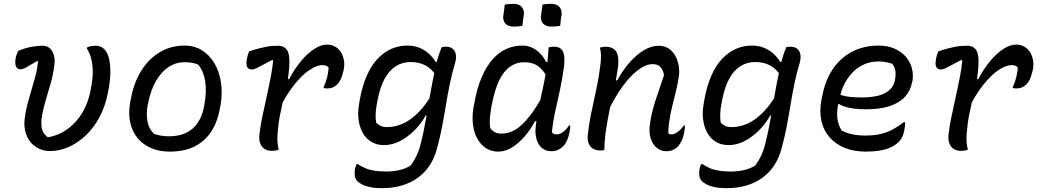

<svg xmlns="http://www.w3.org/2000/svg" viewBox="-20 -781 5440 1003"><path d="M75 -515Q107 -529 140 -535.5Q173 -542 202 -542Q227 -542 241.5 -527.5Q256 -513 262 -490.5Q268 -468 264 -442Q258 -391 244.5 -344.5Q231 -298 217.5 -252.5Q204 -207 197 -159Q195 -136 197 -119Q199 -102 207 -88.5Q215 -75 229 -64Q231 -64 232 -64Q233 -64 234 -64Q292 -76 336.5 -109.5Q381 -143 410.5 -193Q440 -243 452 -303L454 -315Q464 -362 464.5 -400.5Q465 -439 457.5 -470.5Q450 -502 434 -527V-533Q445 -538 456 -540Q467 -542 479 -542Q493 -542 504.5 -537.5Q516 -533 525 -524Q541 -508 549 -476.5Q557 -445 556.5 -403Q556 -361 547 -314L545 -302Q531 -228 500.5 -170.5Q470 -113 428 -73.5Q386 -34 338.5 -13Q291 8 243 8Q212 8 189 -2Q166 -12 148 -29Q126 -51 115.5 -83Q105 -115 108 -153Q112 -192 121.5 -229Q131 -266 142 -302.5Q153 -339 163.5 -377.5Q174 -416 179 -459L174 -462Q142 -444 121.5 -431.5Q101 -419 85 -419Q71 -419 64 -433Q57 -447 62 -479Q64 -487 67 -496Q70 -505 75 -515Z M944 -543Q995 -543 1034.5 -518.5Q1074 -494 1099.5 -451.5Q1125 -409 1134 -352.5Q1143 -296 1132 -231L1129 -217Q1116 -142 1082 -91.5Q1048 -41 994.5 -15Q941 11 867 11Q811 11 768 -8Q725 -27 697.5 -61Q670 -95 660 -142.5Q650 -190 660 -247L663 -261Q678 -348 718 -411.5Q758 -475 816 -509Q874 -543 944 -543ZM944 -456Q898 -456 860 -430.5Q822 -405 795 -358.5Q768 -312 755 -247L752 -235Q743 -189 750 -148.5Q757 -108 786 -81Q805 -75 823.5 -72Q842 -69 863 -69Q916 -69 953.5 -87.5Q991 -106 1014 -141Q1037 -176 1046 -225L1048 -236Q1060 -303 1052 -355.5Q1044 -408 1016 -443Q1001 -450 983.5 -453Q966 -456 944 -456Z M1282 -513Q1297 -518 1312 -522.5Q1327 -527 1342.5 -530.5Q1358 -534 1372.5 -537Q1387 -540 1402 -541Q1417 -542 1432 -542Q1449 -542 1461 -536Q1473 -530 1480.5 -517.5Q1488 -505 1490.5 -484Q1493 -463 1491 -432.5Q1489 -402 1483 -362Q1476 -327 1468.5 -295.5Q1461 -264 1454 -233.5Q1447 -203 1441 -171.5Q1435 -140 1432 -104Q1428 -69 1429 -45.5Q1430 -22 1436 1Q1428 4 1419 5.5Q1410 7 1400 7Q1377 7 1361 -3.5Q1345 -14 1338 -36Q1331 -58 1337 -92Q1341 -127 1348.5 -162.5Q1356 -198 1364 -234.5Q1372 -271 1380 -308.5Q1388 -346 1395.5 -385Q1403 -424 1407 -464L1402 -468Q1372 -453 1352.5 -442Q1333 -431 1319.5 -424.5Q1306 -418 1294 -418Q1284 -418 1277 -424Q1270 -430 1268 -442.5Q1266 -455 1270 -475Q1272 -484 1274.5 -493Q1277 -502 1282 -513ZM1688 -548Q1708 -548 1722.5 -541.5Q1737 -535 1748 -525Q1760 -513 1766.5 -498.5Q1773 -484 1776 -469.5Q1779 -455 1778.5 -443.5Q1778 -432 1777 -425L1774 -410Q1771 -397 1766 -381.5Q1761 -366 1751.5 -352Q1742 -338 1726.5 -328.5Q1711 -319 1688 -319Q1684 -319 1679.5 -319.5Q1675 -320 1671 -321V-327Q1683 -353 1689 -377.5Q1695 -402 1697 -428Q1691 -435 1683 -438Q1675 -441 1665 -441Q1636 -441 1597 -415.5Q1558 -390 1515.5 -336.5Q1473 -283 1433 -200L1465 -374L1490 -367Q1519 -422 1553 -462.5Q1587 -503 1622 -525.5Q1657 -548 1688 -548Z M2108 -543Q2143 -543 2171 -531.5Q2199 -520 2220.5 -500.5Q2242 -481 2256 -457H2281L2262 -380Q2238 -420 2204 -438.5Q2170 -457 2126 -457Q2082 -457 2047.5 -435Q2013 -413 1989.5 -370Q1966 -327 1953 -261L1950 -246Q1944 -215 1942.5 -190Q1941 -165 1945 -140Q1956 -129 1969.5 -123Q1983 -117 2002 -117Q2043 -117 2084.5 -135Q2126 -153 2169 -197Q2212 -241 2255 -320L2231 -175L2204 -178Q2178 -132 2142 -97Q2106 -62 2066.5 -42.5Q2027 -23 1987 -23Q1947 -23 1919 -40.5Q1891 -58 1874.5 -88Q1858 -118 1853 -156.5Q1848 -195 1856 -238L1859 -258Q1873 -335 1897.5 -389Q1922 -443 1955.5 -477Q1989 -511 2027.5 -527Q2066 -543 2108 -543ZM2287 -534Q2293 -536 2299 -536.5Q2305 -537 2312 -537Q2330 -537 2343 -527.5Q2356 -518 2360.5 -499.5Q2365 -481 2358 -454Q2341 -398 2329.5 -341.5Q2318 -285 2309 -229.5Q2300 -174 2289.5 -119Q2279 -64 2264 -10Q2246 61 2205.5 108Q2165 155 2106.5 178.5Q2048 202 1975 202Q1939 202 1913 196.5Q1887 191 1870.5 182Q1854 173 1844 163Q1836 152 1833.5 137.5Q1831 123 1834 105Q1835 97 1837.5 90Q1840 83 1843 76H1849Q1868 89 1889.5 98Q1911 107 1937.5 111Q1964 115 1998 115Q2033 115 2065 108Q2097 101 2125 84Q2138 66 2148 48Q2158 30 2166 9Q2174 -12 2180 -39Q2195 -99 2205.5 -161.5Q2216 -224 2227.5 -289.5Q2239 -355 2254 -425Q2258 -445 2263 -463.5Q2268 -482 2274 -499.5Q2280 -517 2287 -534Z M2708 -543Q2738 -543 2762 -531Q2786 -519 2803.5 -500Q2821 -481 2833 -457H2855L2839 -377Q2817 -417 2789.5 -436.5Q2762 -456 2718 -456Q2677 -456 2644 -432.5Q2611 -409 2588 -361.5Q2565 -314 2551 -242L2548 -228Q2542 -196 2539.5 -167.5Q2537 -139 2541 -112Q2551 -98 2565.5 -90.5Q2580 -83 2599 -83Q2637 -83 2672 -103.5Q2707 -124 2744.5 -171.5Q2782 -219 2825 -298L2796 -148H2775Q2751 -103 2719.5 -67Q2688 -31 2653.5 -10Q2619 11 2583 11Q2545 11 2517 -8Q2489 -27 2472 -59.5Q2455 -92 2450.5 -132.5Q2446 -173 2453 -217L2457 -237Q2471 -319 2496 -377Q2521 -435 2554 -472Q2587 -509 2626.5 -526Q2666 -543 2708 -543ZM2846 -533Q2853 -536 2860 -536.5Q2867 -537 2876 -537Q2896 -537 2909.5 -526.5Q2923 -516 2927 -491Q2931 -466 2925 -424Q2917 -366 2905 -310.5Q2893 -255 2881 -201.5Q2869 -148 2863 -90Q2868 -84 2874.5 -81.5Q2881 -79 2889 -79Q2905 -79 2922.5 -92.5Q2940 -106 2953 -126H2959Q2959 -117 2958 -107.5Q2957 -98 2954 -86Q2950 -65 2942 -47Q2934 -29 2923 -18Q2910 -5 2895 2Q2880 9 2859 9Q2832 9 2812 -7Q2792 -23 2783 -53Q2774 -83 2779 -124Q2785 -177 2795.5 -226.5Q2806 -276 2817.5 -327.5Q2829 -379 2837 -437Q2840 -458 2841.5 -475Q2843 -492 2844 -506.5Q2845 -521 2846 -533ZM2617 -757Q2627 -759 2638 -760Q2649 -761 2662 -761Q2683 -761 2696 -753Q2709 -745 2714.5 -728.5Q2720 -712 2714 -689L2709 -646Q2699 -644 2687.5 -643Q2676 -642 2664 -642Q2645 -642 2631 -649.5Q2617 -657 2611.5 -672.5Q2606 -688 2611 -711ZM2814 -757Q2824 -759 2835 -760Q2846 -761 2859 -761Q2879 -761 2892.5 -753Q2906 -745 2911.5 -728.5Q2917 -712 2911 -689L2906 -646Q2896 -644 2884 -643Q2872 -642 2860 -642Q2842 -642 2828 -649.5Q2814 -657 2808.5 -672.5Q2803 -688 2808 -711Z M3114 -532Q3118 -534 3122.5 -534.5Q3127 -535 3132.5 -536Q3138 -537 3143 -537Q3170 -537 3186.5 -525Q3203 -513 3208 -487.5Q3213 -462 3207 -421Q3199 -365 3187 -310.5Q3175 -256 3164 -204Q3153 -152 3145.5 -100Q3138 -48 3137 3Q3134 3 3131 3.5Q3128 4 3125 4.5Q3122 5 3118 5Q3097 5 3083.5 -1.5Q3070 -8 3062 -19Q3054 -30 3051.5 -43Q3049 -56 3050 -70Q3056 -130 3069 -192.5Q3082 -255 3095.5 -317Q3109 -379 3116 -439Q3120 -470 3119.5 -491.5Q3119 -513 3114 -532ZM3420 -542Q3450 -542 3472 -528Q3494 -514 3507 -491Q3520 -468 3525 -440.5Q3530 -413 3527 -387Q3521 -345 3511 -304.5Q3501 -264 3491 -223.5Q3481 -183 3475 -138Q3473 -123 3472 -109Q3471 -95 3472 -83Q3476 -81 3480 -80Q3484 -79 3488 -79Q3499 -79 3510.5 -85.5Q3522 -92 3533.5 -103Q3545 -114 3552 -126H3558Q3558 -117 3557 -107Q3556 -97 3553 -83Q3549 -63 3542 -48Q3535 -33 3526 -21Q3515 -8 3499 0.5Q3483 9 3459 9Q3434 9 3412.5 -7.5Q3391 -24 3380.5 -54Q3370 -84 3374 -123Q3379 -166 3389.5 -206Q3400 -246 3415.5 -290Q3431 -334 3449 -389Q3443 -418 3429 -432Q3415 -446 3389 -446Q3361 -446 3331 -427.5Q3301 -409 3270.5 -376Q3240 -343 3211.5 -299Q3183 -255 3158 -203L3181 -361H3204Q3232 -412 3267.5 -453Q3303 -494 3342.5 -518Q3382 -542 3420 -542Z M3908 -543Q3943 -543 3971 -531.5Q3999 -520 4020.5 -500.5Q4042 -481 4056 -457H4081L4062 -380Q4038 -420 4004 -438.5Q3970 -457 3926 -457Q3882 -457 3847.5 -435Q3813 -413 3789.5 -370Q3766 -327 3753 -261L3750 -246Q3744 -215 3742.5 -190Q3741 -165 3745 -140Q3756 -129 3769.5 -123Q3783 -117 3802 -117Q3843 -117 3884.5 -135Q3926 -153 3969 -197Q4012 -241 4055 -320L4031 -175L4004 -178Q3978 -132 3942 -97Q3906 -62 3866.5 -42.5Q3827 -23 3787 -23Q3747 -23 3719 -40.5Q3691 -58 3674.5 -88Q3658 -118 3653 -156.5Q3648 -195 3656 -238L3659 -258Q3673 -335 3697.5 -389Q3722 -443 3755.5 -477Q3789 -511 3827.5 -527Q3866 -543 3908 -543ZM4087 -534Q4093 -536 4099 -536.5Q4105 -537 4112 -537Q4130 -537 4143 -527.5Q4156 -518 4160.5 -499.5Q4165 -481 4158 -454Q4141 -398 4129.5 -341.5Q4118 -285 4109 -229.5Q4100 -174 4089.5 -119Q4079 -64 4064 -10Q4046 61 4005.5 108Q3965 155 3906.5 178.5Q3848 202 3775 202Q3739 202 3713 196.5Q3687 191 3670.5 182Q3654 173 3644 163Q3636 152 3633.5 137.5Q3631 123 3634 105Q3635 97 3637.5 90Q3640 83 3643 76H3649Q3668 89 3689.5 98Q3711 107 3737.5 111Q3764 115 3798 115Q3833 115 3865 108Q3897 101 3925 84Q3938 66 3948 48Q3958 30 3966 9Q3974 -12 3980 -39Q3995 -99 4005.5 -161.5Q4016 -224 4027.5 -289.5Q4039 -355 4054 -425Q4058 -445 4063 -463.5Q4068 -482 4074 -499.5Q4080 -517 4087 -534Z M4568 -543Q4617 -543 4653 -527Q4689 -511 4712 -484.5Q4735 -458 4743.5 -425Q4752 -392 4747 -359L4745 -353Q4737 -308 4708 -276Q4679 -244 4628.5 -227Q4578 -210 4503 -210Q4470 -210 4442.5 -213.5Q4415 -217 4394.5 -223.5Q4374 -230 4362 -238L4333 -234L4347 -296Q4363 -288 4381 -282.5Q4399 -277 4423 -274.5Q4447 -272 4479 -272Q4565 -272 4606.5 -296.5Q4648 -321 4655 -362Q4661 -393 4657 -413Q4653 -433 4641 -448Q4625 -453 4608 -456.5Q4591 -460 4569 -460Q4519 -460 4476.5 -436Q4434 -412 4403.5 -364Q4373 -316 4360 -244L4358 -232Q4350 -194 4355 -159.5Q4360 -125 4377 -99Q4405 -85 4434 -79Q4463 -73 4502 -73Q4546 -73 4580 -81Q4614 -89 4643 -104.5Q4672 -120 4702 -143H4708Q4708 -133 4707.5 -124Q4707 -115 4705 -106Q4701 -81 4693 -65Q4685 -49 4671 -36Q4655 -21 4631.5 -10.5Q4608 0 4576.5 5.5Q4545 11 4503 11Q4441 11 4393 -8.5Q4345 -28 4313.5 -64Q4282 -100 4271 -149.5Q4260 -199 4271 -259L4274 -272Q4286 -342 4314 -393Q4342 -444 4381.5 -477.5Q4421 -511 4468.5 -527Q4516 -543 4568 -543Z M4882 -513Q4897 -518 4912 -522.5Q4927 -527 4942.5 -530.5Q4958 -534 4972.5 -537Q4987 -540 5002 -541Q5017 -542 5032 -542Q5049 -542 5061 -536Q5073 -530 5080.5 -517.5Q5088 -505 5090.5 -484Q5093 -463 5091 -432.5Q5089 -402 5083 -362Q5076 -327 5068.5 -295.5Q5061 -264 5054 -233.5Q5047 -203 5041 -171.5Q5035 -140 5032 -104Q5028 -69 5029 -45.5Q5030 -22 5036 1Q5028 4 5019 5.5Q5010 7 5000 7Q4977 7 4961 -3.5Q4945 -14 4938 -36Q4931 -58 4937 -92Q4941 -127 4948.5 -162.5Q4956 -198 4964 -234.5Q4972 -271 4980 -308.5Q4988 -346 4995.5 -385Q5003 -424 5007 -464L5002 -468Q4972 -453 4952.5 -442Q4933 -431 4919.5 -424.5Q4906 -418 4894 -418Q4884 -418 4877 -424Q4870 -430 4868 -442.5Q4866 -455 4870 -475Q4872 -484 4874.5 -493Q4877 -502 4882 -513ZM5288 -548Q5308 -548 5322.5 -541.5Q5337 -535 5348 -525Q5360 -513 5366.5 -498.5Q5373 -484 5376 -469.5Q5379 -455 5378.5 -443.5Q5378 -432 5377 -425L5374 -410Q5371 -397 5366 -381.5Q5361 -366 5351.5 -352Q5342 -338 5326.5 -328.5Q5311 -319 5288 -319Q5284 -319 5279.5 -319.5Q5275 -320 5271 -321V-327Q5283 -353 5289 -377.5Q5295 -402 5297 -428Q5291 -435 5283 -438Q5275 -441 5265 -441Q5236 -441 5197 -415.5Q5158 -390 5115.5 -336.5Q5073 -283 5033 -200L5065 -374L5090 -367Q5119 -422 5153 -462.5Q5187 -503 5222 -525.5Q5257 -548 5288 -548Z"/></svg>

Font: Rec Mono Duotone
Style: Italic
Weight: 400
Italic angle: -10°
Monospace: yes
Version: Version 1.085; ttfautohint (v1.8.4.7-5d5b)